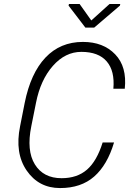

<svg xmlns="http://www.w3.org/2000/svg" viewBox="-20 -931 646 961"><path d="M550.8 -217.8Q517.1 -105 451.4 -47.4Q385.7 10.3 280.8 10.3Q173.8 10.3 113.5 -77.4Q53.2 -165 80.6 -299.3L103.5 -415.5Q133.3 -564.5 207.5 -642.8Q281.7 -721.2 395 -721.2Q497.1 -721.2 556.6 -658.9Q616.2 -596.7 604.5 -486.8H547.4Q555.2 -575.7 514.2 -623.5Q473.1 -671.4 387.2 -671.4Q306.6 -671.4 244.6 -601.1Q182.6 -530.8 160.2 -416.5L136.7 -299.3Q111.8 -177.2 154.5 -108.2Q197.3 -39.1 288.1 -39.1Q366.2 -39.1 415.5 -82Q464.8 -125 493.7 -217.8ZM437 -828.6 528.3 -911.1H582L580.1 -902.8L451.7 -793H407.2L323.2 -902.8L325.2 -911.1H378.4Z"/></svg>

Font: Franko
Style: Light Italic
Weight: 300
Designer: Google
Version: Version 1.200310; 2013